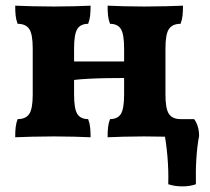

<svg xmlns="http://www.w3.org/2000/svg" viewBox="-20 -481 740 677"><path d="M359.4 3Q359.4 -17.2 361 -32.2Q362.6 -47.2 368 -61Q394.6 -61 406.1 -79.1Q417.6 -97.2 417.6 -148V-310Q417.6 -360.8 406.1 -378.9Q394.6 -397 368 -397Q362.6 -410.8 361 -425.8Q359.4 -440.8 359.4 -461Q381.2 -460 416.4 -459Q451.6 -458 488.4 -458Q527.6 -458 564.9 -459Q602.2 -460 625.2 -461Q625.2 -440.8 623.6 -425.8Q622 -410.8 616.6 -397Q588.2 -397 575.8 -378.9Q563.4 -360.8 563.4 -310V-148Q563.4 -97.2 575.8 -79.1Q588.2 -61 616.6 -61Q622 -47.2 623.6 -32.2Q625.2 -17.2 625.2 3Q602.2 2 564.9 1Q527.6 0 488.4 0Q451.6 0 416.4 1Q381.2 2 359.4 3ZM33.6 3Q33.6 -17.2 35.2 -32.2Q36.8 -47.2 42.2 -61Q70.6 -61 83 -79.1Q95.4 -97.2 95.4 -148V-310Q95.4 -360.8 83 -378.9Q70.6 -397 42.2 -397Q36.8 -410.8 35.2 -425.8Q33.6 -440.8 33.6 -461Q56.2 -460 93.7 -459Q131.2 -458 170.4 -458Q207.2 -458 242.6 -459Q278 -460 299.4 -461Q299.4 -440.8 297.8 -425.8Q296.2 -410.8 290.8 -397Q264.2 -397 252.7 -378.9Q241.2 -360.8 241.2 -310V-148Q241.2 -97.2 252.7 -79.1Q264.2 -61 290.8 -61Q296.2 -47.2 297.8 -32.2Q299.4 -17.2 299.4 3Q278 2 242.6 1Q207.2 0 170.4 0Q131.2 0 93.7 1Q56.2 2 33.6 3ZM236.8 -198.6V-264.2H422.2V-206Q393.2 -206 360 -205.5Q326.8 -205 294 -203.4Q261.2 -201.8 236.8 -198.6ZM573.2 168.6Q574.8 122.8 570.4 70.7Q566 18.6 555.8 -31.4V-61H664.6Q682 -36.8 682 -1.6Q675.4 32.8 672.5 76.6Q669.6 120.4 670.8 168.6Q650.2 176.2 623.1 176.2Q596 176.2 573.2 168.6Z"/></svg>

Font: Vollkorn
Style: Regular
Weight: 400
Designer: Friedrich Althausen
Foundry: Friedrich Althausen
Version: Version 4.104